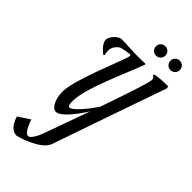

<svg xmlns="http://www.w3.org/2000/svg" viewBox="-301 -896 1127 1127"><g transform="rotate(45 262.5 -332.5)"><path d="M186 -215C186 -325 297 -557 336 -667L333 -672C310 -670 300 -670 276 -670C222 -670 173 -675 133 -675C109 -675 69 -634 69 -608C69 -585 90 -557 123 -533L129 -539C125 -552 124 -566 124 -574C124 -602 149 -629 166 -635C185 -641 209 -645 234 -647C236 -644 237 -640 237 -637C233 -603 105 -315 105 -212C105 -150 131 -100 161 -100C200 -100 259 -177 302 -244C253 -106 206 22 195 53C186 76 164 116 147 116C116 116 92 33 92 33L19 81C37 139 66 162 96 162C107 162 256 118 279 50C332 -104 501 -591 525 -658L522 -672H504C477 -672 438 -669 414 -663V-654C417 -652 428 -649 428 -631C428 -607 378 -460 325 -307C289 -251 225 -174 200 -174C185 -174 186 -207 186 -215ZM305 -788C305 -766 322 -749 344 -749C366 -749 383 -766 383 -788C383 -810 366 -827 344 -827C322 -827 305 -810 305 -788ZM425 -788C425 -766 442 -749 464 -749C486 -749 503 -766 503 -788C503 -810 486 -827 464 -827C442 -827 425 -810 425 -788Z"/></g></svg>

Font: Romanesco
Style: Regular
Weight: 400
Designer: Astigmatic (AOETI)
Foundry: Astigmatic (AOETI)
Version: Version 1.000